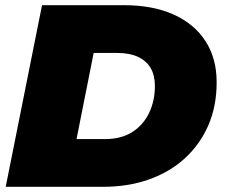

<svg xmlns="http://www.w3.org/2000/svg" viewBox="-20 -720 866 740"><path d="M2 0 142 -700H458Q569 -700 649 -664Q729 -628 772 -561.5Q815 -495 815 -403Q815 -310 782.5 -236Q750 -162 691.5 -109Q633 -56 553 -28Q473 0 377 0ZM275 -184H385Q448 -184 490.5 -211.5Q533 -239 555 -285.5Q577 -332 577 -389Q577 -430 560.5 -458Q544 -486 511.5 -501Q479 -516 431 -516H341Z"/></svg>

Font: Montserrat Thin Black
Style: Italic
Weight: 900
Italic angle: -11.3°
Version: Version 9.000